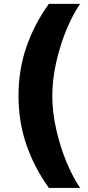

<svg xmlns="http://www.w3.org/2000/svg" viewBox="-20 -757 446 977"><path d="M228.5 -737.3H387.7Q352.1 -686.5 319.6 -609.4Q287.1 -532.2 266.6 -442.6Q246.1 -353 246.1 -269.5Q246.1 -186 266.6 -96.4Q287.1 -6.8 319.6 70.6Q352.1 147.9 387.7 199.2H228.5Q153.8 94.7 114 -21.2Q74.2 -137.2 74.2 -269.5Q74.2 -402.3 114.3 -518.1Q154.3 -633.8 228.5 -737.3Z"/></svg>

Font: Pretendard JP ExtraBold
Style: Regular
Weight: 800
Designer: Base glyphs from Inter by Rasmus Andersson; Hangeul glyphs from Noto Sans CJK(Source Han Sans) by Jang Soo-young and Kan
Foundry: Kil Hyung-jin
Version: Version 1.309